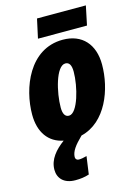

<svg xmlns="http://www.w3.org/2000/svg" viewBox="-141 -796 798 1116"><g transform="rotate(-15 258.5 -238.0)"><path d="M172 -606H467L491 -721H197ZM170 245C200 245 225 242 253 233L268 126C250 131 234 134 220 134C209 134 200 127 200 114C201 80 224 49 271 3C425 -34 493 -217 493 -365C493 -487 425 -563 309 -563C107 -563 25 -346 25 -188C25 -82 75 -12 163 5C110 44 67 92 67 155C67 206 101 245 170 245ZM231 -127C207 -127 196 -148 196 -185C196 -275 232 -426 288 -426C312 -426 323 -406 323 -367C323 -279 284 -127 231 -127Z"/></g></svg>

Font: Noto Sans Condensed Black
Style: Italic
Weight: 900
Width: 3
Italic angle: -12°
Designer: Monotype Design Team
Foundry: Monotype Imaging Inc.
Version: Version 2.013